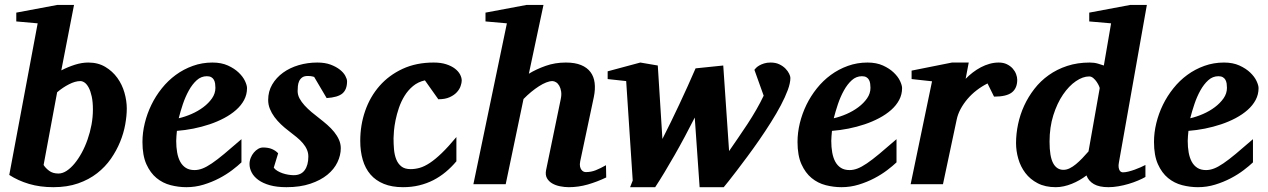

<svg xmlns="http://www.w3.org/2000/svg" viewBox="-20 -757 5209 789"><path d="M361.8 -307.1Q361.8 -338.4 356.9 -360.6Q352.1 -382.8 344.5 -397Q336.9 -411.1 327.9 -417.5Q318.8 -423.8 310.1 -423.8Q289.1 -423.8 263.4 -410.6Q237.8 -397.5 214.8 -377.9L159.2 -79.1Q167 -66.4 181.9 -55.2Q196.8 -43.9 220.2 -43.9Q236.8 -43.9 253.7 -54.9Q270.5 -65.9 286.1 -84.7Q301.8 -103.5 315.7 -128.9Q329.6 -154.3 339.8 -183.6Q350.1 -212.9 356 -244.4Q361.8 -275.9 361.8 -307.1ZM501 -311Q501 -281.2 494.6 -245.6Q488.3 -210 473.6 -174.1Q459 -138.2 435.8 -104.7Q412.6 -71.3 379.2 -45.2Q345.7 -19 301 -3.4Q256.3 12.2 199.2 12.2Q144.5 12.2 99.4 -1.2Q54.2 -14.6 18.1 -38.1L134.8 -661.1L46.9 -668.9V-705.1L215.8 -736.8H284.2L231.9 -467.8Q259.3 -481.9 287.8 -491Q316.4 -500 342.8 -500Q382.8 -500 412.6 -482.2Q442.4 -464.4 462.2 -437Q481.9 -409.7 491.5 -376Q501 -342.3 501 -311Z M865.2 -396Q865.2 -404.8 864 -413.3Q862.8 -421.9 859.1 -428.7Q855.5 -435.5 848.4 -439.7Q841.3 -443.8 830.1 -443.8Q806.6 -443.8 788.3 -427.2Q770 -410.6 755.9 -385Q741.7 -359.4 731.4 -328.9Q721.2 -298.3 714.4 -271Q740.2 -276.9 767.1 -288.6Q793.9 -300.3 815.7 -316.7Q837.4 -333 851.3 -353Q865.2 -373 865.2 -396ZM995.1 -395Q995.1 -368.7 983.2 -346.2Q971.2 -323.7 950.2 -305.2Q929.2 -286.6 901.1 -271.7Q873 -256.8 841.1 -246.1Q809.1 -235.4 774.7 -228.5Q740.2 -221.7 707 -219.2Q706.1 -210 705.1 -198.2Q704.1 -186.5 704.1 -178.2Q704.1 -152.3 708 -130.4Q711.9 -108.4 720.7 -92.3Q729.5 -76.2 743.9 -67.1Q758.3 -58.1 779.3 -58.1Q795.4 -58.1 812 -64.5Q828.6 -70.8 850.6 -85.7Q872.6 -100.6 901.9 -125Q931.2 -149.4 972.2 -185.1V-89.8Q957.5 -75.7 934.1 -57.9Q910.6 -40 880.9 -24.4Q851.1 -8.8 816.9 1.7Q782.7 12.2 746.1 12.2Q713.4 12.2 681.2 3.9Q648.9 -4.4 623.3 -25.4Q597.7 -46.4 581.5 -82.3Q565.4 -118.2 565.4 -173.8Q565.4 -211.9 575 -251Q584.5 -290 602.1 -326.2Q619.6 -362.3 645 -394Q670.4 -425.8 702.4 -449.2Q734.4 -472.7 772.5 -486.3Q810.5 -500 853 -500Q889.6 -500 916.5 -487.8Q943.4 -475.6 960.9 -458.7Q978.5 -441.9 986.8 -424.1Q995.1 -406.2 995.1 -395Z M1406.2 -422.9Q1406.2 -389.2 1387.2 -373Q1368.2 -356.9 1322.3 -354L1271 -440.9Q1267.6 -441.9 1263.7 -442.9Q1260.3 -443.8 1255.4 -444.3Q1250.5 -444.8 1245.1 -444.8Q1230 -444.8 1221.7 -438.7Q1213.4 -432.6 1209.2 -423.3Q1205.1 -414.1 1204.1 -403.1Q1203.1 -392.1 1203.1 -382.8Q1203.1 -367.2 1210.9 -352.5Q1218.8 -337.9 1231.4 -324Q1244.1 -310.1 1260 -296.6Q1275.9 -283.2 1292 -271Q1309.1 -257.8 1325 -243.9Q1340.8 -230 1353.3 -214.6Q1365.7 -199.2 1373 -182.6Q1380.4 -166 1380.4 -147.9Q1380.4 -119.1 1366.7 -90.3Q1353 -61.5 1325.2 -38.8Q1297.4 -16.1 1255.4 -2Q1213.4 12.2 1157.2 12.2Q1117.7 12.2 1089.1 4.2Q1060.5 -3.9 1042 -17.3Q1023.4 -30.8 1014.4 -47.9Q1005.4 -64.9 1005.4 -83Q1005.4 -96.2 1010.3 -108.4Q1015.1 -120.6 1023.2 -130.1Q1031.2 -139.6 1041 -145.3Q1050.8 -150.9 1061 -150.9Q1083 -150.9 1098.1 -144.3Q1113.3 -137.7 1123 -127L1105 -67.9Q1110.4 -60.5 1120.1 -54.7Q1129.9 -48.8 1141.4 -44.9Q1152.8 -41 1164.8 -39.1Q1176.8 -37.1 1187 -37.1Q1217.3 -37.1 1232.2 -57.9Q1247.1 -78.6 1247.1 -113.8Q1247.1 -128.9 1241.2 -142.3Q1235.4 -155.8 1224.6 -168.5Q1213.9 -181.2 1198.7 -193.6Q1183.6 -206.1 1165 -220.2Q1149.4 -231.9 1134.5 -246.1Q1119.6 -260.3 1107.9 -276.1Q1096.2 -292 1089.1 -309.6Q1082 -327.1 1082 -346.2Q1082 -381.3 1098.6 -409.7Q1115.2 -438 1143.1 -458.3Q1170.9 -478.5 1207.5 -489.3Q1244.1 -500 1284.2 -500Q1315.4 -500 1338.4 -491.5Q1361.3 -482.9 1376.5 -470.9Q1391.6 -459 1398.9 -445.6Q1406.2 -432.1 1406.2 -422.9Z M1877.4 -425.8Q1877.4 -417 1873 -403.8Q1868.7 -390.6 1857.7 -378.4Q1846.7 -366.2 1828.1 -357.7Q1809.6 -349.1 1781.2 -349.1L1726.1 -426.8Q1697.8 -420.4 1677.2 -403.3Q1656.7 -386.2 1642.6 -363.3Q1628.4 -340.3 1619.4 -314Q1610.4 -287.6 1605.5 -263.2Q1600.6 -238.8 1598.9 -219Q1597.2 -199.2 1597.2 -189Q1597.2 -166 1599.1 -143.3Q1601.1 -120.6 1608.2 -102.5Q1615.2 -84.5 1629.2 -73.2Q1643.1 -62 1667.5 -62Q1686 -62 1705.1 -67.4Q1724.1 -72.8 1746.3 -87.4Q1768.6 -102.1 1795.2 -127.7Q1821.8 -153.3 1855.5 -193.8V-94.2Q1835 -69.8 1811.5 -50.3Q1788.1 -30.8 1761 -16.8Q1733.9 -2.9 1702.9 4.6Q1671.9 12.2 1636.2 12.2Q1590.3 12.2 1557.1 -1.5Q1523.9 -15.1 1502.4 -40Q1481 -64.9 1470.7 -100.1Q1460.4 -135.3 1460.4 -178.2Q1460.4 -243.2 1480.7 -301.5Q1501 -359.9 1539.8 -404.1Q1578.6 -448.2 1634.5 -474.1Q1690.4 -500 1762.2 -500Q1792 -500 1813.7 -492.9Q1835.4 -485.8 1849.6 -474.9Q1863.8 -463.9 1870.6 -450.9Q1877.4 -438 1877.4 -425.8Z M2471.2 -27.8Q2433.6 -9.8 2395.3 1.2Q2356.9 12.2 2317.4 12.2Q2299.8 12.2 2281.5 8.5Q2263.2 4.9 2249 -3.4Q2234.9 -11.7 2227.5 -25.1Q2220.2 -38.6 2224.1 -58.1L2284.2 -349.1Q2288.1 -367.2 2285.9 -381.1Q2283.7 -395 2278.3 -404.5Q2272.9 -414.1 2265.1 -418.9Q2257.3 -423.8 2250 -423.8Q2238.8 -423.8 2224.6 -418.2Q2210.4 -412.6 2194.8 -402.6Q2179.2 -392.6 2162.8 -379.2Q2146.5 -365.7 2131.3 -350.1L2058.1 0H1925.3L2063 -661.1L1975.1 -668.9V-705.1L2144 -736.8H2213.4L2153.3 -454.1Q2183.6 -472.7 2222.2 -486.3Q2260.7 -500 2305.2 -500Q2342.8 -500 2367.7 -489.7Q2392.6 -479.5 2406.5 -460.9Q2420.4 -442.4 2423.6 -416.3Q2426.8 -390.1 2420.4 -358.9L2364.3 -94.2Q2361.8 -81.5 2363.5 -73.2Q2365.2 -64.9 2369.1 -59.6Q2373 -54.2 2377.9 -52Q2382.8 -49.8 2387.2 -49.8Q2409.2 -49.8 2428.5 -57.6Q2447.8 -65.4 2470.2 -78.1Z M3228 -437Q3228 -416 3217.3 -387Q3206.5 -357.9 3188.7 -324.2Q3170.9 -290.5 3147.9 -254.2Q3125 -217.8 3100.3 -182.1Q3075.7 -146.5 3051.5 -114Q3027.3 -81.5 3007.3 -55.2Q2987.3 -28.8 2973.1 -11.2Q2959 6.3 2954.1 12.2H2855L2835 -273.9Q2815.4 -235.4 2794.4 -196Q2773.4 -156.7 2752.2 -119.6Q2731 -82.5 2710.7 -48.8Q2690.4 -15.1 2672.4 12.2H2569.3L2580.1 -15.1L2553.2 -423.8L2477.1 -432.1V-463.9L2611.3 -500L2683.1 -487.8L2702.1 -186Q2719.2 -219.2 2736.8 -255.4Q2754.4 -291.5 2771.7 -328.4Q2789.1 -365.2 2805.9 -402.6Q2822.8 -439.9 2838.4 -476.1L2952.1 -487.8L2976.1 -136.2Q2993.2 -161.1 3012.9 -189.7Q3032.7 -218.3 3052 -247.8Q3071.3 -277.3 3088.4 -307.1Q3105.5 -336.9 3118.2 -363.8L3080.1 -470.2Q3082 -473.1 3087.2 -478.3Q3092.3 -483.4 3100.3 -488Q3108.4 -492.7 3119.9 -496.3Q3131.3 -500 3147 -500Q3167.5 -500 3182.6 -492.7Q3197.8 -485.4 3207.8 -475.1Q3217.8 -464.8 3222.9 -454.1Q3228 -443.4 3228 -437Z M3557.1 -396Q3557.1 -404.8 3555.9 -413.3Q3554.7 -421.9 3551 -428.7Q3547.4 -435.5 3540.3 -439.7Q3533.2 -443.8 3522 -443.8Q3498.5 -443.8 3480.2 -427.2Q3461.9 -410.6 3447.8 -385Q3433.6 -359.4 3423.3 -328.9Q3413.1 -298.3 3406.2 -271Q3432.1 -276.9 3459 -288.6Q3485.8 -300.3 3507.6 -316.7Q3529.3 -333 3543.2 -353Q3557.1 -373 3557.1 -396ZM3687 -395Q3687 -368.7 3675 -346.2Q3663.1 -323.7 3642.1 -305.2Q3621.1 -286.6 3593 -271.7Q3564.9 -256.8 3533 -246.1Q3501 -235.4 3466.6 -228.5Q3432.1 -221.7 3398.9 -219.2Q3397.9 -210 3397 -198.2Q3396 -186.5 3396 -178.2Q3396 -152.3 3399.9 -130.4Q3403.8 -108.4 3412.6 -92.3Q3421.4 -76.2 3435.8 -67.1Q3450.2 -58.1 3471.2 -58.1Q3487.3 -58.1 3503.9 -64.5Q3520.5 -70.8 3542.5 -85.7Q3564.5 -100.6 3593.8 -125Q3623 -149.4 3664.1 -185.1V-89.8Q3649.4 -75.7 3626 -57.9Q3602.5 -40 3572.8 -24.4Q3543 -8.8 3508.8 1.7Q3474.6 12.2 3438 12.2Q3405.3 12.2 3373 3.9Q3340.8 -4.4 3315.2 -25.4Q3289.6 -46.4 3273.4 -82.3Q3257.3 -118.2 3257.3 -173.8Q3257.3 -211.9 3266.8 -251Q3276.4 -290 3293.9 -326.2Q3311.5 -362.3 3336.9 -394Q3362.3 -425.8 3394.3 -449.2Q3426.3 -472.7 3464.4 -486.3Q3502.4 -500 3544.9 -500Q3581.5 -500 3608.4 -487.8Q3635.3 -475.6 3652.8 -458.7Q3670.4 -441.9 3678.7 -424.1Q3687 -406.2 3687 -395Z M4160.2 -429.2Q4160.2 -394.5 4138.2 -377.2Q4116.2 -359.9 4064.9 -359.9L4038.1 -414.1Q4014.6 -402.3 3993.4 -386Q3972.2 -369.6 3955.6 -350.1Q3939 -330.6 3927.2 -308.6Q3915.5 -286.6 3911.1 -264.2L3855 0H3722.2L3810.1 -422.9L3726.1 -432.1V-466.8L3892.1 -500H3960.9L3948.2 -433.1Q3961.4 -446.8 3977.3 -459Q3993.2 -471.2 4010.7 -480.5Q4028.3 -489.7 4046.9 -494.9Q4065.4 -500 4084 -500Q4103.5 -500 4117.9 -492.9Q4132.3 -485.8 4141.6 -475.3Q4150.9 -464.8 4155.5 -452.4Q4160.2 -439.9 4160.2 -429.2Z M4499 -394Q4499.5 -396 4496.1 -403.8Q4492.7 -411.6 4486.8 -420.4Q4481 -429.2 4472.9 -436Q4464.8 -442.9 4456.1 -442.9Q4429.7 -442.9 4401.1 -423.3Q4372.6 -403.8 4348.4 -368.4Q4324.2 -333 4308.6 -283.7Q4293 -234.4 4293 -174.8Q4293 -114.3 4307.6 -86.7Q4322.3 -59.1 4350.1 -59.1Q4362.8 -59.1 4375.7 -65.4Q4388.7 -71.8 4401.6 -82.5Q4414.6 -93.3 4427.5 -106.7Q4440.4 -120.1 4453.1 -134.8ZM4578.1 -89.8Q4575.7 -77.6 4576.9 -69.6Q4578.1 -61.5 4580.8 -56.9Q4583.5 -52.2 4587.4 -50.5Q4591.3 -48.8 4594.2 -48.8Q4604.5 -48.8 4617.2 -52Q4629.9 -55.2 4642.8 -59.8Q4655.8 -64.5 4667.2 -69.6Q4678.7 -74.7 4687 -79.1V-29.8Q4674.3 -22.5 4656.2 -14.9Q4638.2 -7.3 4617.7 -1.2Q4597.2 4.9 4575.9 8.5Q4554.7 12.2 4535.2 12.2Q4497.1 12.2 4475.1 -0.5Q4453.1 -13.2 4444.8 -36.1Q4431.6 -25.9 4416.3 -17.1Q4400.9 -8.3 4384.5 -1.7Q4368.2 4.9 4351.6 8.5Q4335 12.2 4318.8 12.2Q4275.4 12.2 4244.4 -3.9Q4213.4 -20 4193.6 -46.1Q4173.8 -72.3 4164.6 -104.5Q4155.3 -136.7 4155.3 -168.9Q4155.3 -207 4163.6 -246.6Q4171.9 -286.1 4188.7 -322.8Q4205.6 -359.4 4230.7 -391.8Q4255.9 -424.3 4289.6 -448.2Q4323.2 -472.2 4365.5 -486.1Q4407.7 -500 4458 -500Q4476.6 -500 4491.5 -495.6Q4506.3 -491.2 4516.1 -487.8L4545.9 -661.1L4456.1 -668.9V-705.1L4625 -736.8H4692.9Z M5022 -396Q5022 -404.8 5020.8 -413.3Q5019.5 -421.9 5015.9 -428.7Q5012.2 -435.5 5005.1 -439.7Q4998 -443.8 4986.8 -443.8Q4963.4 -443.8 4945.1 -427.2Q4926.8 -410.6 4912.6 -385Q4898.4 -359.4 4888.2 -328.9Q4877.9 -298.3 4871.1 -271Q4897 -276.9 4923.8 -288.6Q4950.7 -300.3 4972.4 -316.7Q4994.1 -333 5008.1 -353Q5022 -373 5022 -396ZM5151.9 -395Q5151.9 -368.7 5139.9 -346.2Q5127.9 -323.7 5106.9 -305.2Q5085.9 -286.6 5057.9 -271.7Q5029.8 -256.8 4997.8 -246.1Q4965.8 -235.4 4931.4 -228.5Q4897 -221.7 4863.8 -219.2Q4862.8 -210 4861.8 -198.2Q4860.8 -186.5 4860.8 -178.2Q4860.8 -152.3 4864.7 -130.4Q4868.7 -108.4 4877.4 -92.3Q4886.2 -76.2 4900.6 -67.1Q4915 -58.1 4936 -58.1Q4952.1 -58.1 4968.8 -64.5Q4985.4 -70.8 5007.3 -85.7Q5029.3 -100.6 5058.6 -125Q5087.9 -149.4 5128.9 -185.1V-89.8Q5114.3 -75.7 5090.8 -57.9Q5067.4 -40 5037.6 -24.4Q5007.8 -8.8 4973.6 1.7Q4939.5 12.2 4902.8 12.2Q4870.1 12.2 4837.9 3.9Q4805.7 -4.4 4780 -25.4Q4754.4 -46.4 4738.3 -82.3Q4722.2 -118.2 4722.2 -173.8Q4722.2 -211.9 4731.7 -251Q4741.2 -290 4758.8 -326.2Q4776.4 -362.3 4801.8 -394Q4827.1 -425.8 4859.1 -449.2Q4891.1 -472.7 4929.2 -486.3Q4967.3 -500 5009.8 -500Q5046.4 -500 5073.2 -487.8Q5100.1 -475.6 5117.7 -458.7Q5135.3 -441.9 5143.6 -424.1Q5151.9 -406.2 5151.9 -395Z"/></svg>

Font: Charis SIL Viet
Style: Bold Italic
Weight: 700
Italic angle: -11°
Foundry: SIL International
Version: Version 5.000